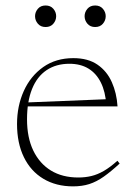

<svg xmlns="http://www.w3.org/2000/svg" viewBox="-20 -652 478 682"><path d="M240.5 -445.5Q293 -445.5 326.5 -422.2Q360 -399 377.2 -360.2Q394.5 -321.5 397.5 -274H72.5V-288L369 -300L357.5 -279.5Q354.5 -326.5 338.2 -359Q322 -391.5 294 -408.5Q266 -425.5 226.5 -425.5Q179.5 -425.5 145.5 -402.8Q111.5 -380 93.8 -335.8Q76 -291.5 76 -228Q76 -163.5 98.2 -117.2Q120.5 -71 161 -46.2Q201.5 -21.5 258 -21.5Q283 -21.5 304.8 -26.8Q326.5 -32 349 -45Q371.5 -58 397 -81L405 -71Q374 -42.5 348.5 -24.5Q323 -6.5 297.2 1.8Q271.5 10 239.5 10Q179 10 134 -17Q89 -44 64.8 -93.8Q40.5 -143.5 40.5 -211.5Q40.5 -275.5 64.5 -328.8Q88.5 -382 133.5 -413.8Q178.5 -445.5 240.5 -445.5ZM142 -556Q124.5 -556 114.5 -567.8Q104.5 -579.5 104.5 -594.5Q104.5 -609 114.5 -620.8Q124.5 -632.5 142 -632.5Q159.5 -632.5 169.5 -620.8Q179.5 -609 179.5 -594.5Q179.5 -579.5 169.5 -567.8Q159.5 -556 142 -556ZM318 -556Q300.5 -556 290.5 -567.8Q280.5 -579.5 280.5 -594.5Q280.5 -609 290.5 -620.8Q300.5 -632.5 318 -632.5Q335.5 -632.5 345.5 -620.8Q355.5 -609 355.5 -594.5Q355.5 -579.5 345.5 -567.8Q335.5 -556 318 -556Z"/></svg>

Font: Newsreader 24pt ExtraLight
Style: Regular
Weight: 250
Designer: Hugues Gentile
Foundry: Production Type
Version: Version 1.003